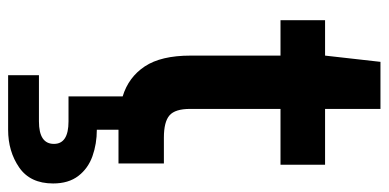

<svg xmlns="http://www.w3.org/2000/svg" viewBox="-256 -412 934 461"><g transform="rotate(90 210.5 -182.0)"><path d="M161 265V191H272Q326 191 326 155Q326 120 272 120H212V-10Q166 -24 140 -63Q114 -102 114 -173V-389H29V-496H114L129 -629H242V-496H376V-389H242V-172Q242 -136 257.5 -122.5Q273 -109 311 -109H373V0H292V52Q326 52 355.5 62.5Q385 73 403 96.5Q421 120 421 157Q421 212 382.5 238.5Q344 265 292 265Z"/></g></svg>

Font: Firefly Display
Style: Bold
Weight: 700
Designer: Colophon Foundry, Jonny Pinhorn
Foundry: Colophon Foundry
Version: Version 1.200; ttfautohint (v1.8.3)